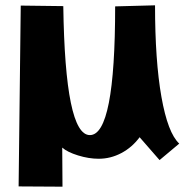

<svg xmlns="http://www.w3.org/2000/svg" viewBox="-20 -582 724 722"><path d="M58 -561 218 -559Q225 -74 318 -74Q413 -74 413 -558L563 -562Q563 -354 587 -218Q611 -82 654 -42L580 20L505 -66Q477 -28 436.5 -6.5Q396 15 351 15Q314 15 273.5 2.5Q233 -10 214 -27L215 120L50 119Z"/></svg>

Font: Otomanopee
Style: Regular
Weight: 400
Designer: Das Ende der Wildnis
Foundry: Gutenberg Labo
Version: Version 3.000